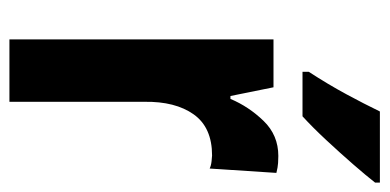

<svg xmlns="http://www.w3.org/2000/svg" viewBox="-224 -582 806 397"><g transform="rotate(90 178.5 -383.0)"><path d="M302 -556Q308 -556 316.5 -555.5Q325 -555 337 -552L328 -414Q322 -417 312.5 -418Q303 -419 301 -419Q243 -419 216 -381Q189 -343 190 -279V0H61V-546H160L178 -457H184Q200 -495 229.5 -525.5Q259 -556 302 -556ZM357 -756Q343 -738 319.5 -711Q296 -684 269.5 -655.5Q243 -627 220 -606H128V-619Q154 -659 174 -696Q194 -733 210 -766H357Z"/></g></svg>

Font: Noto Sans Sinhala ExtraCondensed
Style: Bold
Weight: 700
Width: 2
Designer: Jelle Bosma - Monotype Design Team
Foundry: Monotype Imaging Inc.
Version: Version 2.006; ttfautohint (v1.8.4.7-5d5b)